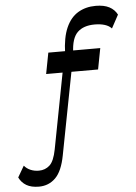

<svg xmlns="http://www.w3.org/2000/svg" viewBox="-229 -831 768 1084"><g transform="rotate(-5 155.5 -288.5)"><path d="M-52.7 206.5Q-96.1 206.5 -123.6 190.3Q-151.1 174.1 -165.1 144.6L-128.1 81.1Q-113.6 98.5 -92.2 107.5Q-70.7 116.6 -45.1 116.6Q-9.4 116.6 15.9 93.6Q41.3 70.6 54 4.4L140.5 -446.7H190.6L96.4 42.1Q79.7 130.6 41.4 168.5Q3.1 206.5 -52.7 206.5ZM42.8 -423.4 65.6 -542.7H360L337.2 -423.4ZM159.7 -530.4Q162.1 -619.5 186.7 -675.1Q211.3 -730.7 254.6 -756.6Q297.9 -782.5 354.5 -782.5Q402.1 -782.5 431.8 -766.8Q461.5 -751.1 476.1 -722.3L435.5 -647.3Q421.6 -662.7 397.1 -670.5Q372.7 -678.2 339.9 -678.2Q276.6 -678.2 242.4 -645.1Q208.3 -612 205.6 -530.7Z"/></g></svg>

Font: Savate ExtraLight
Style: Italic
Weight: 200
Italic angle: -11°
Designer: Max Esnée
Foundry: Plomb Type
Version: Version 2.000